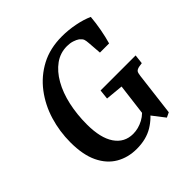

<svg xmlns="http://www.w3.org/2000/svg" viewBox="-159 -716 860 860"><g transform="rotate(-45 271.0 -286.0)"><path d="M233 11Q178 11 135 -14Q92 -39 67.5 -90Q43 -141 43 -220Q43 -289 62.5 -353.5Q82 -418 121.5 -470Q161 -522 218.5 -552.5Q276 -583 352 -583Q392 -583 433 -575Q474 -567 505 -553Q502 -517 495 -479.5Q488 -442 479 -411H421L416 -476Q415 -492 412 -500.5Q409 -509 397 -519Q387 -526 371.5 -531Q356 -536 337 -536Q294 -536 260 -511.5Q226 -487 201.5 -444Q177 -401 164.5 -344.5Q152 -288 152 -225Q152 -139 183 -93.5Q214 -48 269 -48Q302 -48 334 -65Q366 -82 387 -117L408 -85Q379 -41 336 -15Q293 11 233 11ZM427 7 376 -59H360L382 -235L298 -243L303 -289H525L520 -245L500 -242Q487 -239 482 -233Q477 -227 475 -209L450 -4Z"/></g></svg>

Font: Yrsa Medium
Style: Italic
Weight: 500
Italic angle: -7.10001°
Designer: Anna Giedrys (Yrsa+Rasa design), David Brezina (Yrsa art-direction, Rasa art-direction, design)
Foundry: Rosetta Type Foundry
Version: Version 2.004